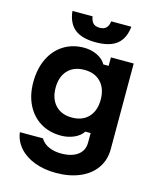

<svg xmlns="http://www.w3.org/2000/svg" viewBox="-149 -947 1048 1269"><g transform="rotate(15 375.0 -313.0)"><path d="M356.1 218.6Q274.8 218.6 209.7 193.8Q144.5 169 104.9 123.8Q65.3 78.7 57.7 20H215.7Q232.7 50.5 269.9 68.2Q307.2 85.8 356.1 85.8Q428.6 85.8 469.8 55.2Q511 24.7 511 -30V-95.3H474.5Q455.1 -64.7 413.9 -46.3Q372.7 -28 324.3 -28Q245 -28 184.6 -64.8Q124.2 -101.7 90.9 -168.3Q57.7 -234.8 57.7 -322.6Q57.7 -413.8 90.9 -483.1Q124.2 -552.5 184.6 -590.8Q245 -629.1 324.3 -629.1Q374.3 -629.1 415.5 -608.8Q456.7 -588.5 474.5 -555.2H511V-613.1H667V-26.6Q667 46.4 628.8 102Q590.5 157.7 519.9 188.1Q449.3 218.6 356.1 218.6ZM364 -162.2Q435.9 -162.2 477.1 -205.9Q518.3 -249.7 518.3 -325.3Q518.3 -400.9 477.1 -444.6Q435.9 -488.3 364.1 -488.3Q292.3 -488.3 251 -444.6Q209.8 -400.9 209.8 -325.3Q209.8 -249.7 251 -205.9Q292.2 -162.2 364 -162.2ZM387.6 -782.9Q416.4 -782.9 432 -797.8Q447.6 -812.7 451.2 -843.8H589.3Q580.4 -761.3 531.6 -722.3Q482.8 -683.3 387.6 -683.3Q292.5 -683.3 243.7 -722.3Q194.9 -761.3 185.9 -843.8H324Q328.3 -812.7 343.6 -797.8Q358.8 -782.9 387.6 -782.9Z"/></g></svg>

Font: Martian Mono VF sWd Rg
Style: Regular
Weight: 400
Width: 6
Monospace: yes
Designer: Roman Shamin
Foundry: Evil Martians
Version: Version 1.100